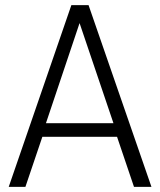

<svg xmlns="http://www.w3.org/2000/svg" viewBox="-20 -728 623 748"><path d="M14 0 258 -708H325L570 0H502L436 -195H145L79 0ZM159 -248H422L290 -638Z"/></svg>

Font: Georama ExtraCondensed Thin Light
Style: Regular
Weight: 300
Version: Version 1.001